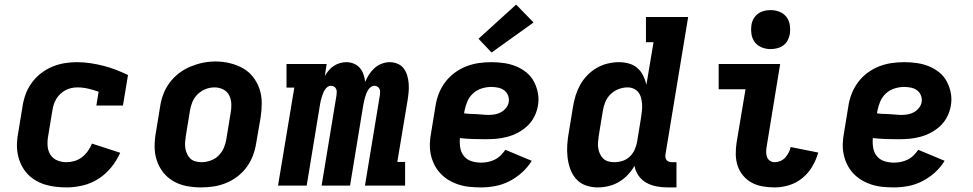

<svg xmlns="http://www.w3.org/2000/svg" viewBox="-20 -809 4240 837"><path d="M270 8Q245 8 221 5Q197 2 174.5 -5Q152 -12 132 -24.5Q112 -37 97 -54Q82 -71 72 -92Q62 -113 57.5 -136.5Q53 -160 54 -185Q55 -210 60 -234L78 -344Q82 -371 91.5 -397.5Q101 -424 118 -447.5Q135 -471 158 -489Q181 -507 207.5 -518Q234 -529 261 -533.5Q288 -538 315 -538Q345 -538 374.5 -533.5Q404 -529 431.5 -522Q459 -515 486 -504.5Q513 -494 538 -482L516 -349H400L410 -409Q388 -417 364.5 -422.5Q341 -428 317 -428Q304 -428 290.5 -425Q277 -422 265 -415.5Q253 -409 242.5 -399Q232 -389 225 -377Q218 -365 214 -352Q210 -339 208 -326L190 -216Q186 -195 187.5 -173.5Q189 -152 199.5 -135Q210 -118 229 -110Q248 -102 270 -102Q287 -102 304.5 -107Q322 -112 337 -123.5Q352 -135 363 -150.5Q374 -166 381 -183L504 -143Q489 -109 464.5 -79Q440 -49 408.5 -29Q377 -9 341 -0.5Q305 8 270 8Z M856 8Q824 8 793 2Q762 -4 736 -19Q710 -34 691.5 -57.5Q673 -81 663.5 -110Q654 -139 654 -170.5Q654 -202 660 -234L678 -344Q682 -372 692 -398.5Q702 -425 719.5 -448.5Q737 -472 760.5 -490Q784 -508 811 -519Q838 -530 865 -535.5Q892 -541 920 -541Q952 -541 982.5 -533.5Q1013 -526 1039 -511.5Q1065 -497 1083.5 -473Q1102 -449 1111.5 -420.5Q1121 -392 1121 -360Q1121 -328 1116 -296L1097 -186Q1093 -159 1083 -132Q1073 -105 1056 -81.5Q1039 -58 1015.5 -40Q992 -22 965 -11Q938 0 910.5 4Q883 8 856 8ZM858 -102Q878 -102 898 -109Q918 -116 933 -131Q948 -146 956 -165Q964 -184 967 -204L985 -314Q989 -334 988.5 -354.5Q988 -375 979.5 -392.5Q971 -410 953.5 -419Q936 -428 915 -428Q895 -428 876 -420.5Q857 -413 842 -398.5Q827 -384 819 -365Q811 -346 808 -326L790 -216Q788 -203 787 -189Q786 -175 788 -162.5Q790 -150 795.5 -138Q801 -126 810 -117.5Q819 -109 832 -105.5Q845 -102 858 -102Z M1192 0 1263 -427H1229V-530H1404L1396 -478Q1404 -491 1413.5 -502.5Q1423 -514 1435.5 -522Q1448 -530 1462 -534Q1476 -538 1490 -538Q1507 -538 1522.5 -531.5Q1538 -525 1548.5 -513Q1559 -501 1564.5 -485Q1570 -469 1572 -452Q1579 -469 1589 -484.5Q1599 -500 1613 -512.5Q1627 -525 1644.5 -531.5Q1662 -538 1679 -538Q1697 -538 1713.5 -531Q1730 -524 1740 -510.5Q1750 -497 1755 -480.5Q1760 -464 1761.5 -446Q1763 -428 1761.5 -410Q1760 -392 1757 -373L1712 -103H1746V0H1571L1636 -394Q1637 -401 1637 -408.5Q1637 -416 1634 -422Q1631 -428 1625 -431.5Q1619 -435 1612 -435Q1604 -435 1596.5 -429.5Q1589 -424 1584.5 -416.5Q1580 -409 1577 -401Q1574 -393 1571.5 -385Q1569 -377 1567.5 -369Q1566 -361 1564 -353L1506 0H1382L1447 -394Q1448 -401 1448 -408.5Q1448 -416 1445 -422Q1442 -428 1436 -431.5Q1430 -435 1422 -435Q1414 -435 1407 -429.5Q1400 -424 1395.5 -416.5Q1391 -409 1388 -401Q1385 -393 1382.5 -385Q1380 -377 1378 -369Q1376 -361 1375 -353L1317 0Z M2077 8Q2052 8 2027 5.5Q2002 3 1979 -4.5Q1956 -12 1936 -24Q1916 -36 1900 -53Q1884 -70 1873.5 -91Q1863 -112 1858 -135.5Q1853 -159 1854 -184Q1855 -209 1860 -234L1878 -344Q1882 -372 1892 -398.5Q1902 -425 1919.5 -449Q1937 -473 1961 -491Q1985 -509 2012 -519.5Q2039 -530 2066.5 -534Q2094 -538 2122 -538Q2150 -538 2177.5 -534Q2205 -530 2229.5 -520Q2254 -510 2274.5 -493.5Q2295 -477 2307.5 -453.5Q2320 -430 2325 -403Q2330 -376 2325 -348Q2321 -324 2309.5 -301Q2298 -278 2279.5 -260.5Q2261 -243 2238.5 -231Q2216 -219 2191.5 -212.5Q2167 -206 2143.5 -204Q2120 -202 2096 -202Q2068 -202 2040.5 -203Q2013 -204 1985 -207Q1983 -186 1986.5 -165Q1990 -144 2002.5 -128.5Q2015 -113 2035 -106.5Q2055 -100 2077 -100Q2092 -100 2107 -103Q2122 -106 2136.5 -113Q2151 -120 2162.5 -131.5Q2174 -143 2183 -156L2298 -108Q2281 -80 2255.5 -57Q2230 -34 2200.5 -19Q2171 -4 2139.5 2Q2108 8 2077 8ZM2110 -308Q2124 -308 2138 -310.5Q2152 -313 2164.5 -320Q2177 -327 2186.5 -339Q2196 -351 2198 -365Q2200 -380 2194.5 -393.5Q2189 -407 2177.5 -415.5Q2166 -424 2151 -427Q2136 -430 2121 -430Q2101 -430 2080 -423.5Q2059 -417 2042.5 -402Q2026 -387 2017.5 -367Q2009 -347 2005 -326L2003 -315Q2016 -313 2029.5 -312.5Q2043 -312 2056.5 -311.5Q2070 -311 2083.5 -309.5Q2097 -308 2110 -308ZM2123 -580 2066 -640 2230 -789 2306 -711Z M2585 8Q2558 8 2533 -1Q2508 -10 2491 -29.5Q2474 -49 2465.5 -73.5Q2457 -98 2454 -124.5Q2451 -151 2453 -179Q2455 -207 2460 -234L2478 -344Q2482 -369 2489.5 -393Q2497 -417 2509.5 -439.5Q2522 -462 2540.5 -481Q2559 -500 2581.5 -513Q2604 -526 2629 -532Q2654 -538 2678 -538Q2701 -538 2722 -532Q2743 -526 2758.5 -512.5Q2774 -499 2783.5 -480Q2793 -461 2798 -440Q2798 -440 2798 -440Q2798 -440 2798 -440L2829 -625H2796V-735H2980L2881 -136Q2880 -129 2881 -122.5Q2882 -116 2886 -111Q2890 -106 2896.5 -104Q2903 -102 2909 -102H2929V8H2891Q2866 8 2842 3.5Q2818 -1 2797.5 -12.5Q2777 -24 2763.5 -43.5Q2750 -63 2746 -86Q2734 -65 2716.5 -46.5Q2699 -28 2677.5 -15.5Q2656 -3 2632.5 2.5Q2609 8 2585 8ZM2658 -102Q2676 -102 2693.5 -107.5Q2711 -113 2724.5 -125.5Q2738 -138 2746 -155Q2754 -172 2757 -189L2775 -299Q2777 -313 2778.5 -327.5Q2780 -342 2779 -355.5Q2778 -369 2774.5 -382.5Q2771 -396 2763 -406.5Q2755 -417 2742.5 -422.5Q2730 -428 2716 -428Q2696 -428 2676.5 -420.5Q2657 -413 2642 -398.5Q2627 -384 2619 -365Q2611 -346 2608 -326L2590 -216Q2588 -203 2587 -189Q2586 -175 2588 -162.5Q2590 -150 2595.5 -138Q2601 -126 2610 -117.5Q2619 -109 2631.5 -105.5Q2644 -102 2658 -102Z M3357 8Q3330 8 3304.5 3.5Q3279 -1 3257.5 -12.5Q3236 -24 3220 -43Q3204 -62 3196 -85.5Q3188 -109 3187.5 -135Q3187 -161 3191 -187L3230 -420H3113V-530H3381L3322 -169Q3320 -158 3320 -146.5Q3320 -135 3323.5 -125Q3327 -115 3336 -108.5Q3345 -102 3357 -102Q3369 -102 3381.5 -107Q3394 -112 3403 -122Q3412 -132 3418 -143.5Q3424 -155 3427 -168L3547 -144Q3538 -112 3521 -83Q3504 -54 3477.5 -32.5Q3451 -11 3419.5 -1.5Q3388 8 3357 8ZM3339 -595Q3319 -595 3300.5 -602.5Q3282 -610 3270.5 -625Q3259 -640 3256 -660Q3253 -680 3256 -701Q3258 -715 3265.5 -728Q3273 -741 3285 -749.5Q3297 -758 3311 -761.5Q3325 -765 3339 -765Q3360 -765 3378.5 -757.5Q3397 -750 3408.5 -735Q3420 -720 3423 -700Q3426 -680 3423 -659Q3420 -645 3413 -632Q3406 -619 3394 -610.5Q3382 -602 3367.5 -598.5Q3353 -595 3339 -595Z M3877 8Q3852 8 3827 5.5Q3802 3 3779 -4.5Q3756 -12 3736 -24Q3716 -36 3700 -53Q3684 -70 3673.5 -91Q3663 -112 3658 -135.5Q3653 -159 3654 -184Q3655 -209 3660 -234L3678 -344Q3682 -372 3692 -398.5Q3702 -425 3719.5 -449Q3737 -473 3761 -491Q3785 -509 3812 -519.5Q3839 -530 3866.5 -534Q3894 -538 3922 -538Q3950 -538 3977.5 -534Q4005 -530 4029.5 -520Q4054 -510 4074.5 -493.5Q4095 -477 4107.5 -453.5Q4120 -430 4125 -403Q4130 -376 4125 -348Q4121 -324 4109.5 -301Q4098 -278 4079.5 -260.5Q4061 -243 4038.5 -231Q4016 -219 3991.5 -212.5Q3967 -206 3943.5 -204Q3920 -202 3896 -202Q3868 -202 3840.5 -203Q3813 -204 3785 -207Q3783 -186 3786.5 -165Q3790 -144 3802.5 -128.5Q3815 -113 3835 -106.5Q3855 -100 3877 -100Q3892 -100 3907 -103Q3922 -106 3936.5 -113Q3951 -120 3962.5 -131.5Q3974 -143 3983 -156L4098 -108Q4081 -80 4055.5 -57Q4030 -34 4000.5 -19Q3971 -4 3939.5 2Q3908 8 3877 8ZM3910 -308Q3924 -308 3938 -310.5Q3952 -313 3964.5 -320Q3977 -327 3986.5 -339Q3996 -351 3998 -365Q4000 -380 3994.5 -393.5Q3989 -407 3977.5 -415.5Q3966 -424 3951 -427Q3936 -430 3921 -430Q3901 -430 3880 -423.5Q3859 -417 3842.5 -402Q3826 -387 3817.5 -367Q3809 -347 3805 -326L3803 -315Q3816 -313 3829.5 -312.5Q3843 -312 3856.5 -311.5Q3870 -311 3883.5 -309.5Q3897 -308 3910 -308Z"/></svg>

Font: Iosevka Slab XBdEx
Style: Italic
Weight: 800
Width: 7
Italic angle: -9°
Monospace: yes
Designer: Belleve Invis
Foundry: Belleve Invis
Version: Version 11.1.1; ttfautohint (v1.8.3)